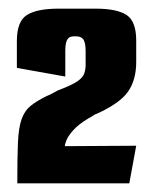

<svg xmlns="http://www.w3.org/2000/svg" viewBox="-20 -661 354 444"><path d="M20 -237Q20 -297 21.5 -331.5Q23 -366 30 -385.5Q37 -405 50.5 -416Q64 -427 88 -439Q96 -442 102 -445.5Q108 -449 114 -452Q146 -464 159 -473Q172 -482 175 -491.5Q178 -501 178 -510V-542Q178 -562 173 -569.5Q168 -577 156 -577H152Q143 -577 139 -573.5Q135 -570 133 -563Q131 -556 131 -545V-484L19 -504V-566Q19 -612 42.5 -626.5Q66 -641 115 -641H201Q250 -641 272.5 -626.5Q295 -612 295 -567V-518Q295 -476 276 -449Q257 -422 204 -398Q200 -397 195 -393.5Q190 -390 184 -387Q161 -373 149.5 -360Q138 -347 134 -337.5Q130 -328 130 -323L295 -324L279 -237Z"/></svg>

Font: Smooch Sans Thin ExtraBold
Style: Regular
Weight: 800
Version: Version 1.010